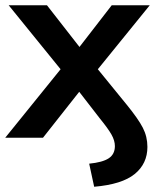

<svg xmlns="http://www.w3.org/2000/svg" viewBox="-23 -525 606 732"><path d="M336 187 317 99Q368 94 391.5 78.5Q415 63 415 32Q415 11 402 -12Q389 -35 358 -73L279 -175L141 0H-3L208 -261L10 -505H156L280 -346L403 -505H548L350 -261L460 -126Q504 -72 521.5 -38Q539 -4 539 35Q539 99 490.5 138.5Q442 178 336 187Z"/></svg>

Font: MulishBold
Style: Bold
Weight: 700
Designer: Vernon Adams
Foundry: Vernon Adams
Version: Version 3.602; ttfautohint (v1.8.3)